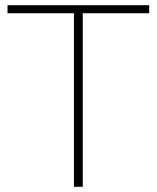

<svg xmlns="http://www.w3.org/2000/svg" viewBox="-20 -720 604 740"><path d="M555 -700H9V-669H265V0H299V-669H555Z"/></svg>

Font: Talent ExtraLight
Style: Regular
Weight: 200
Designer: Mike Powis
Version: Version 1.001;hotconv 1.0.109;makeotfexe 2.5.65596